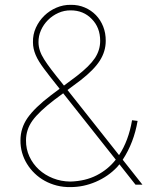

<svg xmlns="http://www.w3.org/2000/svg" viewBox="-20 -757 624 787"><path d="M268.5 9.9Q239.3 10.3 212.9 3.6Q186.4 -3.2 163.5 -15.8Q140.6 -28.4 122.2 -46.2Q103.7 -63.9 90.6 -85.4Q77.4 -106.9 70.5 -131.2Q63.6 -155.5 63.9 -181.8Q63.9 -231.9 93 -273.8Q122.2 -315.7 188.9 -366.5L224.4 -393.1Q179 -449.9 160.5 -475.1Q148.8 -490.8 140.3 -504.6Q131.7 -518.5 126.2 -531.6Q120.7 -544.7 117.9 -557.5Q115.1 -570.3 115.1 -583.8Q114.3 -615.4 127.1 -643.5Q139.9 -671.5 161.4 -692.5Q182.9 -713.4 211.1 -725.5Q239.3 -737.6 269.9 -737.2Q301.1 -737.6 327.6 -726.2Q354 -714.8 373.2 -695Q392.4 -675.1 403.1 -647.9Q413.7 -620.7 413.4 -589.5Q413.4 -546.5 389.2 -508.5Q365.4 -470.9 309.7 -427.6L256.7 -388.1L468 -121.1Q507.1 -180.4 521.3 -264.2L544 -261.4Q528.8 -172.2 483 -102.3L563.9 0H535.5L469.5 -83.5Q464.8 -77.1 460.2 -72.4Q423.7 -33.7 372.5 -11.7Q322.4 9.9 268.5 9.9ZM268.5 -12.8Q329.9 -14.6 376.2 -38.4Q422.6 -62.1 454.5 -102.6L239 -374.6L203.1 -348Q139.2 -299 112.9 -262.4Q86.6 -225.5 86.6 -181.8Q86.3 -146.3 100.5 -115.6Q114.7 -84.9 139.4 -62.1Q164.1 -39.4 197.3 -26.3Q230.5 -13.1 268.5 -12.8ZM242.2 -406.2 295.5 -446Q347.3 -486.2 369 -518.8Q390.6 -551.5 390.6 -589.5Q390.6 -644.2 356.2 -679Q322.1 -714.5 269.9 -714.5Q243.3 -714.8 219.1 -704Q195 -693.2 176.7 -674.9Q158.4 -656.6 147.9 -633Q137.4 -609.4 137.8 -583.8Q137.8 -549.7 160.9 -513.8Q172.2 -495.7 190.5 -471.6Q208.8 -447.4 234.4 -416.2Z"/></svg>

Font: Linik Sans Thin
Style: Regular
Weight: 100
Designer: Fonts by Rasmus Andersson / Changes by Cristiano Sobral with parts from Marc Monis
Foundry: rsms
Version: Version 3.020; ttfautohint (v1.6)